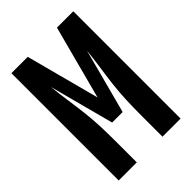

<svg xmlns="http://www.w3.org/2000/svg" viewBox="-215 -832 930 930"><g transform="rotate(-45 250.0 -367.5)"><path d="M38 0V-735H150L250 -357L350 -735H462V0H338V-147Q338 -198 340 -249Q342 -300 348 -351Q354 -402 361.5 -452.5Q369 -503 374 -553L286 -221H214L126 -553Q131 -503 138.5 -452.5Q146 -402 152 -351Q158 -300 160 -249Q162 -198 162 -147V0Z"/></g></svg>

Font: Iosevka SS04 Extrabold
Style: Regular
Weight: 800
Monospace: yes
Designer: Belleve Invis
Foundry: Belleve Invis
Version: Version 19.0.0; ttfautohint (v1.8.4)